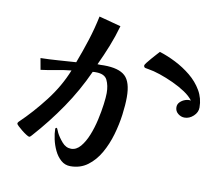

<svg xmlns="http://www.w3.org/2000/svg" viewBox="-85 -865 1170 1010"><g transform="rotate(10 500.0 -360.0)"><path d="M582 -368Q582 -327 575 -273.5Q568 -220 552 -165Q536 -110 509.5 -63.5Q483 -17 444 12Q405 41 352 41Q323 41 301.5 22Q280 3 266.5 -25.5Q253 -54 246.5 -84.5Q240 -115 240 -138Q240 -145 247 -145Q249 -145 253.5 -134Q258 -123 259 -121Q270 -99 291 -74.5Q312 -50 340 -50Q368 -50 390 -76Q412 -102 428 -142Q444 -182 454 -227Q464 -272 469 -310.5Q474 -349 474 -371Q474 -411 460 -440Q446 -469 399 -469Q395 -469 390.5 -469Q386 -469 382 -468Q334 -362 269 -267Q204 -172 127 -86Q125 -84 120.5 -79Q116 -74 112 -74Q108 -74 96 -81.5Q84 -89 71 -99.5Q58 -110 48.5 -119Q39 -128 39 -132Q39 -137 44 -142Q112 -207 174 -287.5Q236 -368 271 -456Q231 -452 190.5 -444Q150 -436 110 -431L99 -492Q146 -493 193.5 -496.5Q241 -500 288 -503Q312 -566 332.5 -630Q353 -694 367 -761L484 -730Q468 -673 446.5 -619Q425 -565 400 -512Q408 -511 417 -511.5Q426 -512 434 -512Q514 -512 548 -480.5Q582 -449 582 -368ZM968 -381Q968 -355 946.5 -335Q925 -315 899 -315Q880 -315 864 -328Q848 -341 848 -362Q848 -378 859.5 -389.5Q871 -401 887 -406.5Q903 -412 917 -409Q901 -431 871 -451Q841 -471 804 -488Q767 -505 731.5 -517Q696 -529 669 -533Q662 -534 652.5 -536Q643 -538 643 -549Q643 -552 652 -564Q661 -576 673.5 -590Q686 -604 697 -616.5Q708 -629 712 -633Q754 -620 798.5 -597.5Q843 -575 881.5 -543.5Q920 -512 944 -471Q968 -430 968 -381Z"/></g></svg>

Font: Kaisei Decol
Style: Bold
Weight: 700
Designer: Font-Kai, 金井和夫
Foundry: KAZUO KANAI
Version: Version 5.003